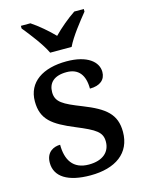

<svg xmlns="http://www.w3.org/2000/svg" viewBox="-117 -837 693 917"><g transform="rotate(-15 229.5 -378.0)"><path d="M180 -606H286C307 -651 358 -715 389 -753V-766H342C307 -743 263 -706 233 -675C203 -706 160 -743 125 -766H78V-753C109 -715 159 -651 180 -606ZM215 10C339 10 418 -46 418 -151C418 -239 369 -277 263 -319C174 -354 140 -372 140 -421C140 -466 168 -496 231 -496C290 -496 319 -458 319 -391C370 -391 397 -415 397 -453C397 -503 347 -546 244 -546C127 -546 49 -495 49 -400C49 -310 99 -275 205 -231C299 -192 327 -174 327 -127C327 -77 291 -42 221 -42C142 -42 112 -95 112 -169C82 -169 42 -153 42 -98C42 -29 104 10 215 10Z"/></g></svg>

Font: Noto Serif Ethiopic Medium
Style: Regular
Weight: 500
Designer: Monotype Design Team
Foundry: Monotype Imaging Inc.
Version: Version 2.102